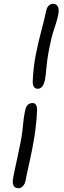

<svg xmlns="http://www.w3.org/2000/svg" viewBox="-20 -831 336 1010"><path d="M78 159Q58 159 51 145Q44 131 50 100Q55 75 59.5 53.5Q64 32 70.5 3Q77 -26 86 -72Q94 -111 97 -135.5Q100 -160 101.5 -177Q103 -194 105 -209Q107 -224 111 -244Q116 -270 126 -279.5Q136 -289 151 -289Q163 -289 169 -280Q175 -271 175 -253Q172 -179 160.5 -109Q149 -39 135.5 20Q122 79 114 121Q111 136 101 147.5Q91 159 78 159ZM179 -364Q165 -364 158.5 -374Q152 -384 152 -400Q155 -478 169 -547Q183 -616 198.5 -673Q214 -730 222 -770Q225 -789 235 -800Q245 -811 260 -811Q277 -811 284.5 -796Q292 -781 286 -752Q281 -728 274 -707Q267 -686 258.5 -658.5Q250 -631 241 -586Q233 -546 229.5 -521Q226 -496 224.5 -478.5Q223 -461 221.5 -445.5Q220 -430 216 -409Q210 -383 200 -373.5Q190 -364 179 -364Z"/></svg>

Font: Shantell Sans Light Light
Style: Italic
Weight: 300
Italic angle: -11°
Version: Version 1.008;[ac192a2d6]